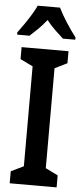

<svg xmlns="http://www.w3.org/2000/svg" viewBox="-63 -1021 429 1003"><g transform="rotate(5 151.5 -519.5)"><path d="M274 -51H28V-114L94 -146V-670L28 -702V-765H274V-702L209 -670V-146L274 -114ZM210 -988Q226 -955 251.5 -915Q277 -875 304 -840V-828H239Q220 -845 196 -868Q172 -891 151 -918Q129 -890 105 -866.5Q81 -843 64 -828H-1V-840Q15 -861 33.5 -888Q52 -915 68 -941.5Q84 -968 93 -988Z"/></g></svg>

Font: Noto Sans Tamil UI ExtraCondensed SemiBold
Style: Regular
Weight: 600
Width: 2
Designer: Jelle Bosma - Monotype Design Team
Foundry: Monotype Imaging Inc.
Version: Version 2.004; ttfautohint (v1.8.4.7-5d5b)